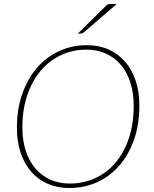

<svg xmlns="http://www.w3.org/2000/svg" viewBox="-20 -938 772 965"><path d="M65 0ZM680.5 -407.5Q680.5 -313 653.8 -236.5Q627 -160 579.8 -105.8Q532.5 -51.5 468 -22.2Q403.5 7 328 7Q268 7 219.2 -14.5Q170.5 -36 136.2 -75.5Q102 -115 83.5 -171Q65 -227 65 -295.5Q65 -390 92 -466.5Q119 -543 166.2 -597.5Q213.5 -652 277.8 -681.5Q342 -711 416.5 -711Q477 -711 525.8 -689.2Q574.5 -667.5 609 -627.8Q643.5 -588 662 -532Q680.5 -476 680.5 -407.5ZM652 -407Q652 -472 635 -524Q618 -576 587 -612.5Q556 -649 512 -668.8Q468 -688.5 413.5 -688.5Q346 -688.5 287.2 -661.2Q228.5 -634 185.2 -583.2Q142 -532.5 117.2 -460Q92.5 -387.5 92.5 -297Q92.5 -232 109.5 -180Q126.5 -128 157.8 -91.5Q189 -55 232.8 -35.2Q276.5 -15.5 330.5 -15.5Q399.5 -15.5 458.5 -42.5Q517.5 -69.5 560.5 -120.2Q603.5 -171 627.8 -243.5Q652 -316 652 -407ZM566.5 -918 400 -774Q394 -769.5 387 -769.5H371.5L513 -909Q518 -914.5 522.8 -916.2Q527.5 -918 536 -918Z"/></svg>

Font: Lato Thin
Style: Italic
Weight: 200
Italic angle: -7°
Designer: Lukasz Dziedzic
Foundry: tyPoland Lukasz Dziedzic
Version: Version 2.007; 2014-02-27